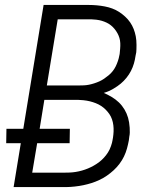

<svg xmlns="http://www.w3.org/2000/svg" viewBox="-20 -755 640 775"><path d="M35 0 64 -177H5L6 -235H74L156 -735H338Q355 -735 371 -733.5Q387 -732 403 -729Q419 -726 433.5 -720.5Q448 -715 460.5 -707Q473 -699 485 -688Q497 -677 505.5 -664.5Q514 -652 519.5 -638Q525 -624 528 -608.5Q531 -593 531 -573.5Q531 -554 530 -544L527 -529Q525 -514 520.5 -498.5Q516 -483 508.5 -468.5Q501 -454 490.5 -441Q480 -428 467.5 -417.5Q455 -407 438 -397Q421 -387 411 -384L399 -380Q415 -373 431 -363.5Q447 -354 460 -341.5Q473 -329 482.5 -313Q492 -297 497 -279.5Q502 -262 503.5 -239.5Q505 -217 502 -204L500 -188Q497 -172 492.5 -155.5Q488 -139 480.5 -123.5Q473 -108 462.5 -94Q452 -80 439 -68Q426 -56 411.5 -46Q397 -36 381 -28.5Q365 -21 349 -16Q333 -11 316.5 -7.5Q300 -4 281 -2Q262 0 251 0ZM169 -410H297Q308 -410 318.5 -410.5Q329 -411 339 -413Q349 -415 360 -418.5Q371 -422 381 -426.5Q391 -431 400.5 -437.5Q410 -444 419 -451.5Q428 -459 435 -468Q442 -477 447 -487Q452 -497 456 -509Q460 -521 461 -528L463 -537Q464 -548 465 -559Q466 -570 465.5 -581Q465 -592 462 -602Q459 -612 454 -621Q449 -630 442.5 -638Q436 -646 428 -652.5Q420 -659 410.5 -663.5Q401 -668 391 -671Q381 -674 368.5 -675.5Q356 -677 349 -677H213ZM110 -58H236Q249 -58 261 -58.5Q273 -59 285.5 -61Q298 -63 310.5 -66.5Q323 -70 335 -75Q347 -80 358.5 -86.5Q370 -93 380.5 -101Q391 -109 400 -119Q409 -129 416 -140Q423 -151 428 -165.5Q433 -180 434 -188L436 -199Q438 -212 438.5 -224.5Q439 -237 437.5 -249.5Q436 -262 432 -273.5Q428 -285 421.5 -294.5Q415 -304 406.5 -312.5Q398 -321 388 -327.5Q378 -334 366.5 -338.5Q355 -343 343 -346Q331 -349 316.5 -350.5Q302 -352 294 -352H159L140 -235H262L261 -177H130Z"/></svg>

Font: Iosevka Aile Light
Style: Italic
Weight: 300
Italic angle: -9°
Designer: Belleve Invis
Foundry: Belleve Invis
Version: Version 31.1.0; ttfautohint (v1.8.4)